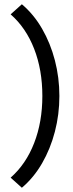

<svg xmlns="http://www.w3.org/2000/svg" viewBox="-20 -758 342 894"><path d="M81.8 116.2 29.5 69.2Q100.8 6.5 139 -91.9Q177.2 -190.2 177.2 -311Q177.2 -432.5 139 -530.6Q100.8 -628.8 29.5 -691.2L81.8 -738.2Q136.8 -691.8 175.8 -624.4Q214.8 -557 235.6 -476.9Q256.5 -396.8 256.5 -311Q256.5 -225.2 235.6 -145.1Q214.8 -65 175.8 2.4Q136.8 69.8 81.8 116.2Z"/></svg>

Font: Marine Company Thin
Style: Regular
Weight: 100
Designer: Rodrigo Fuenzalida
Foundry: fragTYPE
Version: Version 1.000